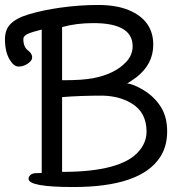

<svg xmlns="http://www.w3.org/2000/svg" viewBox="-38 -737 735 773"><path d="M257 16Q77 16 77 -17Q77 -26 85 -33Q93 -40 110 -40Q127 -40 130 -41V-618Q89 -608 72.5 -600Q56 -592 56 -580Q56 -547 76 -533Q91 -521 91.5 -507Q92 -493 74 -481Q56 -469 38 -469H37Q17 -469 0 -498.5Q-17 -528 -18 -572V-579Q-18 -617 3 -639Q26 -664 80 -680Q134 -696 204 -706Q282 -717 356 -717Q431 -717 481 -696Q579 -655 579 -557Q579 -478 510 -425Q480 -404 474 -401Q499 -399 541 -373.5Q583 -348 609 -307.5Q635 -267 635 -208Q635 -148 607 -105Q529 16 257 16ZM212 -45Q449 -45 520 -127Q552 -163 552 -207Q552 -284 493 -320Q445 -350 376 -352Q283 -352 212 -346ZM219 -414Q293 -414 336 -422Q379 -430 414 -447Q449 -464 472.5 -490.5Q496 -517 496 -551Q496 -644 338 -644Q269 -644 212 -628V-414Z"/></svg>

Font: LXGW WenKai Lite Medium
Style: Regular
Weight: 500
Designer: LXGW / Fontworks Inc.
Foundry: LXGW / Fontworks Inc.
Version: Version 1.511; March 25, 2025